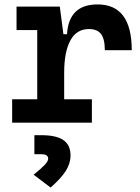

<svg xmlns="http://www.w3.org/2000/svg" viewBox="-20 -547 626 856"><path d="M266.1 -222.7V-104.5H389.6V0H34.2V-104.5H146V-413.1H53.7V-517.6H246.6L262.7 -394.5H278.8Q286.6 -527.3 415 -527.3Q567.4 -527.3 567.4 -323.2H447.3Q447.3 -373.5 430.4 -395.5Q413.6 -417.5 376.5 -417.5Q321.3 -417.5 293.7 -366.7Q266.1 -315.9 266.1 -222.7ZM205.6 289.1 129.9 231.9Q165.5 203.1 180.2 187.3Q194.8 171.4 194.8 160.6Q194.8 140.6 165 140.6H133.3V55.7H164.1Q231 55.7 262.7 77.6Q294.4 99.6 294.4 146Q294.4 181.6 273.2 215.1Q252 248.5 205.6 289.1Z"/></svg>

Font: Cascadia Mono NF SemiBold
Style: Regular
Weight: 600
Monospace: yes
Designer: Aaron Bell
Foundry: Saja Typeworks
Version: Version 2404.023; ttfautohint (v1.8.4)